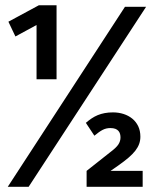

<svg xmlns="http://www.w3.org/2000/svg" viewBox="-20 -716 590 736"><path d="M540 -689.9H459L9.8 0H89.8ZM526.9 0V-61H403.8L434.1 -82C449.4 -92.8 462.3 -102.7 472.9 -111.8C483.5 -120.9 492.1 -129.8 498.8 -138.4C505.5 -147.1 510.3 -155.7 513.4 -164.3C516.5 -172.9 518.1 -182.1 518.1 -191.9C518.1 -207.2 515.3 -220.6 509.8 -232.2C504.2 -243.7 496.7 -253.4 487.1 -261.2C477.5 -269 466.3 -275 453.6 -279.1C440.9 -283.1 427.4 -285.2 413.1 -285.2C401.7 -285.2 391.2 -284.3 381.6 -282.5C372 -280.7 363 -278.1 354.7 -274.7C346.4 -271.2 338.5 -267 331.1 -262C323.6 -256.9 316.2 -251.3 309.1 -245.1L341.8 -195.8C354.2 -206.2 364.8 -213.7 373.8 -218.3C382.7 -222.8 392.4 -225.1 402.8 -225.1C410.6 -225.1 417.1 -224.1 422.1 -222.2C427.2 -220.2 431.2 -217.5 434.1 -214.1C437 -210.7 439 -206.9 440.2 -202.6C441.3 -198.4 441.9 -193.8 441.9 -189C441.9 -179.5 439.2 -170.7 433.8 -162.4C428.5 -154.1 418.1 -144.2 402.8 -132.8L312 -61V0ZM120.1 -412.1H196.8V-695.8H128.9L12.2 -632.8L39.1 -576.2L120.1 -620.1Z"/></svg>

Font: CodeNewRoman Nerd Font Mono
Style: Regular
Weight: 400
Monospace: yes
Designer: Sam Radian
Foundry: Code New Roman
Version: Version 2.00 November 29, 2014;Nerd Fonts 3.2.1